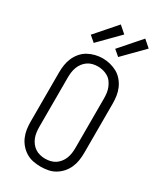

<svg xmlns="http://www.w3.org/2000/svg" viewBox="-240 -1062 980 1157"><g transform="rotate(30 250.0 -484.0)"><path d="M250 8Q224 8 198 3Q172 -2 149.5 -15.5Q127 -29 109.5 -49Q92 -69 81.5 -93Q71 -117 67 -143Q63 -169 63 -195V-540Q63 -566 67 -592Q71 -618 81.5 -642Q92 -666 109.5 -686.5Q127 -707 149.5 -719.5Q172 -732 198 -738.5Q224 -745 250 -745Q276 -745 302 -738.5Q328 -732 350.5 -719.5Q373 -707 390.5 -686.5Q408 -666 418.5 -642Q429 -618 433 -592Q437 -566 437 -540V-195Q437 -169 433 -143Q429 -117 418.5 -93Q408 -69 390.5 -49Q373 -29 350.5 -15.5Q328 -2 302 3Q276 8 250 8ZM250 -47Q268 -47 286.5 -51.5Q305 -56 320 -66Q335 -76 346.5 -91Q358 -106 364.5 -123Q371 -140 373.5 -158.5Q376 -177 376 -195V-540Q376 -559 373.5 -577Q371 -595 364 -612.5Q357 -630 346 -645Q335 -660 319 -669.5Q303 -679 285 -683.5Q267 -688 248 -688Q230 -688 212 -683.5Q194 -679 179 -668.5Q164 -658 153 -643.5Q142 -629 135.5 -612Q129 -595 126.5 -576.5Q124 -558 124 -540V-195Q124 -177 126.5 -158.5Q129 -140 135.5 -123Q142 -106 153.5 -91Q165 -76 180 -66Q195 -56 213.5 -51.5Q232 -47 250 -47ZM325 -798 285 -832 411 -976 459 -934ZM155 -798 115 -832 241 -976 289 -934Z"/></g></svg>

Font: Iosevka Slab Light
Style: Regular
Weight: 300
Monospace: yes
Designer: Belleve Invis
Foundry: Belleve Invis
Version: Version 11.1.0; ttfautohint (v1.8.3)